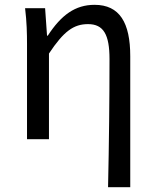

<svg xmlns="http://www.w3.org/2000/svg" viewBox="-20 -577 644 796"><path d="M428 199H520V-344C520 -483 476 -557 372 -557C292 -557 234 -515 178 -429H175L167 -543H84C91 -486 92 -438 92 -394V0H183V-355C244 -447 285 -477 345 -477C409 -477 434 -434 434 -332C434 -175 432 22 428 199Z"/></svg>

Font: Noto Sans CJK KR Regular
Style: Regular
Weight: 400
Designer: Ryoko NISHIZUKA (kana & ideographs); Paul D. Hunt (Latin, Greek & Cyrillic); Wenlong ZHANG (bopomofo); Sandoll Communica
Foundry: Adobe Systems Incorporated
Version: Version 1.004;PS 1.004;hotconv 1.0.82;makeotf.lib2.5.63406